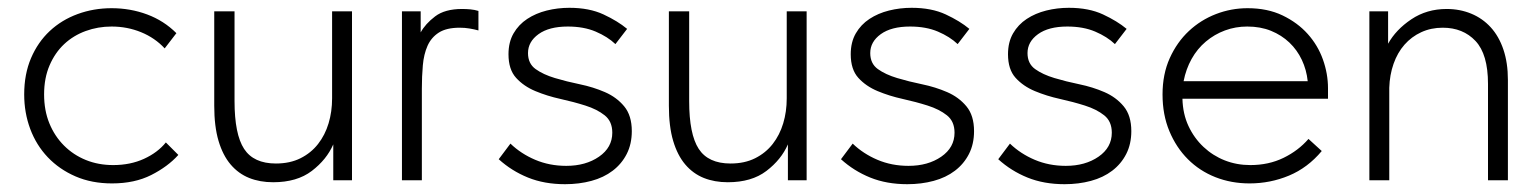

<svg xmlns="http://www.w3.org/2000/svg" viewBox="-20 -462 3942 492"><path d="M267 8Q215 8 173.5 -10Q132 -28 102.5 -59Q73 -90 57.5 -131.5Q42 -173 42 -220Q42 -272 59.5 -313Q77 -354 107.5 -382.5Q138 -411 179 -426Q220 -441 266 -441Q314 -441 357 -425Q400 -409 432 -377L402 -338Q377 -365 341.5 -379.5Q306 -394 266 -394Q231 -394 199.5 -382.5Q168 -371 144.5 -349Q121 -327 107 -294.5Q93 -262 93 -220Q93 -179 106.5 -146Q120 -113 144 -89Q168 -65 200 -52Q232 -39 270 -39Q314 -39 349 -55Q384 -71 405 -97L437 -65Q410 -35 367.5 -13.5Q325 8 267 8Z M680 5Q646 5 618.5 -6Q591 -17 571 -40.5Q551 -64 540 -101Q529 -138 529 -191V-433H581V-203Q581 -118 605.5 -80.5Q630 -43 687 -43Q723 -43 750 -56.5Q777 -70 795 -93Q813 -116 822 -146Q831 -176 831 -210V-433H882V0H834V-92Q817 -53 779 -24Q741 5 680 5Z M1164 -439Q1175 -439 1185.5 -438Q1196 -437 1206 -434V-384Q1195 -387 1183 -389Q1171 -391 1158 -391Q1124 -391 1104.5 -378.5Q1085 -366 1075.5 -344.5Q1066 -323 1063.5 -294.5Q1061 -266 1061 -235V0H1010V-433H1058V-379Q1070 -401 1095 -420Q1120 -439 1164 -439Z M1428 10Q1375 10 1333 -7Q1291 -24 1258 -54L1288 -94Q1315 -68 1351.5 -52.5Q1388 -37 1431 -37Q1481 -37 1515 -60.5Q1549 -84 1549 -122Q1549 -151 1529.5 -166.5Q1510 -182 1480 -191.5Q1450 -201 1416 -208.5Q1382 -216 1352 -228.5Q1322 -241 1302.5 -262.5Q1283 -284 1283 -323Q1283 -354 1296 -376.5Q1309 -399 1331 -413.5Q1353 -428 1381 -435Q1409 -442 1439 -442Q1490 -442 1526.5 -425Q1563 -408 1587 -388L1557 -349Q1537 -368 1506.5 -381Q1476 -394 1435 -394Q1387 -394 1360 -374.5Q1333 -355 1333 -326Q1333 -299 1352.5 -285Q1372 -271 1402 -262Q1432 -253 1466 -246Q1500 -239 1530 -226Q1560 -213 1579.5 -189.5Q1599 -166 1599 -126Q1599 -93 1586 -67.5Q1573 -42 1550 -24.5Q1527 -7 1495.5 1.5Q1464 10 1428 10Z M1845 5Q1811 5 1783.5 -6Q1756 -17 1736 -40.5Q1716 -64 1705 -101Q1694 -138 1694 -191V-433H1746V-203Q1746 -118 1770.5 -80.5Q1795 -43 1852 -43Q1888 -43 1915 -56.5Q1942 -70 1960 -93Q1978 -116 1987 -146Q1996 -176 1996 -210V-433H2047V0H1999V-92Q1982 -53 1944 -24Q1906 5 1845 5Z M2305 10Q2252 10 2210 -7Q2168 -24 2135 -54L2165 -94Q2192 -68 2228.5 -52.5Q2265 -37 2308 -37Q2358 -37 2392 -60.5Q2426 -84 2426 -122Q2426 -151 2406.5 -166.5Q2387 -182 2357 -191.5Q2327 -201 2293 -208.5Q2259 -216 2229 -228.5Q2199 -241 2179.5 -262.5Q2160 -284 2160 -323Q2160 -354 2173 -376.5Q2186 -399 2208 -413.5Q2230 -428 2258 -435Q2286 -442 2316 -442Q2367 -442 2403.5 -425Q2440 -408 2464 -388L2434 -349Q2414 -368 2383.5 -381Q2353 -394 2312 -394Q2264 -394 2237 -374.5Q2210 -355 2210 -326Q2210 -299 2229.5 -285Q2249 -271 2279 -262Q2309 -253 2343 -246Q2377 -239 2407 -226Q2437 -213 2456.5 -189.5Q2476 -166 2476 -126Q2476 -93 2463 -67.5Q2450 -42 2427 -24.5Q2404 -7 2372.5 1.5Q2341 10 2305 10Z M2708 10Q2655 10 2613 -7Q2571 -24 2538 -54L2568 -94Q2595 -68 2631.5 -52.5Q2668 -37 2711 -37Q2761 -37 2795 -60.5Q2829 -84 2829 -122Q2829 -151 2809.5 -166.5Q2790 -182 2760 -191.5Q2730 -201 2696 -208.5Q2662 -216 2632 -228.5Q2602 -241 2582.5 -262.5Q2563 -284 2563 -323Q2563 -354 2576 -376.5Q2589 -399 2611 -413.5Q2633 -428 2661 -435Q2689 -442 2719 -442Q2770 -442 2806.5 -425Q2843 -408 2867 -388L2837 -349Q2817 -368 2786.5 -381Q2756 -394 2715 -394Q2667 -394 2640 -374.5Q2613 -355 2613 -326Q2613 -299 2632.5 -285Q2652 -271 2682 -262Q2712 -253 2746 -246Q2780 -239 2810 -226Q2840 -213 2859.5 -189.5Q2879 -166 2879 -126Q2879 -93 2866 -67.5Q2853 -42 2830 -24.5Q2807 -7 2775.5 1.5Q2744 10 2708 10Z M3182 8Q3135 8 3094.5 -8Q3054 -24 3024 -54Q2994 -84 2976.5 -126Q2959 -168 2959 -220Q2959 -272 2977.5 -313Q2996 -354 3026.5 -382.5Q3057 -411 3096 -426Q3135 -441 3177 -441Q3228 -441 3266.5 -422.5Q3305 -404 3331 -375Q3357 -346 3370 -309.5Q3383 -273 3383 -236V-209H3010Q3011 -170 3025.5 -139Q3040 -108 3064 -85.5Q3088 -63 3118.5 -51Q3149 -39 3184 -39Q3231 -39 3269 -57.5Q3307 -76 3333 -106L3367 -75Q3331 -32 3283 -12Q3235 8 3182 8ZM3176 -394Q3146 -394 3119 -384Q3092 -374 3070 -355.5Q3048 -337 3033.5 -311Q3019 -285 3013 -254H3331Q3328 -283 3316 -308.5Q3304 -334 3284 -353Q3264 -372 3237 -383Q3210 -394 3176 -394Z M3793 -247Q3793 -323 3761 -357Q3729 -391 3677 -391Q3647 -391 3622 -379.5Q3597 -368 3579 -347.5Q3561 -327 3551 -298.5Q3541 -270 3540 -237V0H3489V-433H3537V-350Q3557 -386 3596.5 -412.5Q3636 -439 3687 -439Q3721 -439 3750 -427Q3779 -415 3800 -392Q3821 -369 3832.5 -335Q3844 -301 3844 -257V0H3793V-247Z"/></svg>

Font: Tilda Sans Light
Style: Regular
Weight: 300
Designer: ParaType Ltd
Foundry: ParaType Ltd
Version: Version 1.009